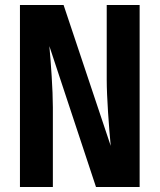

<svg xmlns="http://www.w3.org/2000/svg" viewBox="-20 -750 640 770"><path d="M192 0V-320C192 -389 184 -501 178 -565L365 0H540V-730H408V-430C408 -361 417 -238 424 -165L235 -730H60V0Z"/></svg>

Font: Tekne LDO ExtraBold
Style: Regular
Weight: 800
Monospace: yes
Designer: Alessio Laiso, Mario Rullo, Paolo Rosset
Foundry: Alessio Laiso
Version: Version 1.000;hotconv 1.0.109;makeotfexe 2.5.65596